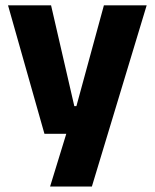

<svg xmlns="http://www.w3.org/2000/svg" viewBox="-20 -511 566 703"><path d="M332 -122.4 250.1 -87 360.4 -491.4H517L316.4 172H163.4L240.2 -78.1L312.1 -21.2H142.7L9.4 -491.4H167L252.1 -122.4Z"/></svg>

Font: Anek Gujarati Medium
Style: Regular
Weight: 500
Designer: Mrunmayee Ghaisas (Gujarati), Yesha Goshar (Latin)
Foundry: Ek Type
Version: Version 1.003